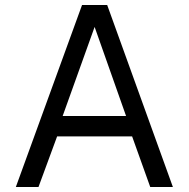

<svg xmlns="http://www.w3.org/2000/svg" viewBox="-20 -743 750 763"><path d="M43 0H133L207 -201H505L577 0H667L406 -723H306ZM229 -282 356 -636 481 -282Z"/></svg>

Font: United Sans
Style: Regular
Weight: 400
Designer: Pablo Impallari, Rodrigo Fuenzalida (Modified by Dan O. Williams)
Version: Version 1.000;PS 001.000;hotconv 1.0.88;makeotf.lib2.5.64775